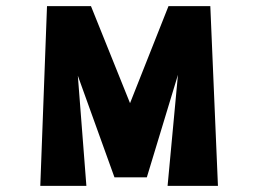

<svg xmlns="http://www.w3.org/2000/svg" viewBox="-20 -608 846 629"><path d="M112 1 134 -588H278L406 -270L532 -588H669L694 1H529L563 -363L461 -27H355L235 -360L263 1Z"/></svg>

Font: OpenDyslexic
Style: Bold
Weight: 800
Designer: Abbie Gonzalez
Version: Version 0.920;hotconv 1.0.109;makeotfexe 2.5.65596